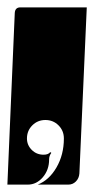

<svg xmlns="http://www.w3.org/2000/svg" viewBox="-20 -510 255 520"><path d="M0 -10 20 -475Q21 -490 35 -490H215L195 -40Q194 -27 185.5 -18.5Q177 -10 165 -10H82Q113 -22 133 -56.5Q153 -91 153 -135Q153 -156 138.5 -170.5Q124 -185 103 -185Q82 -185 67.5 -170.5Q53 -156 53 -135Q53 -117 66 -104Q79 -91 98 -91Q111 -91 116 -98L119 -96Q113 -88 113 -78Q113 -50 96 -30Q79 -10 55 -10Z"/></svg>

Font: PrimecolorB
Style: Medium
Weight: 500
Designer: gluk
Foundry: gluk
Version: Version 0.672